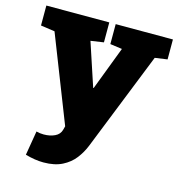

<svg xmlns="http://www.w3.org/2000/svg" viewBox="-109 -625 875 935"><g transform="rotate(15 328.0 -157.0)"><path d="M193.4 213.4Q170.9 213.4 148.2 209.7Q125.5 206.1 101.6 199.2L122.1 76.7Q131.8 79.1 140.9 80.3Q149.9 81.5 159.7 81.5Q190.9 81.5 215.1 70.1Q239.3 58.6 245.6 34.7L250.5 16.1L80.6 -417.5L9.8 -427.7V-528.3H327.1V-427.7L261.7 -418L332.5 -204.1L333.5 -200.2H336.4L419.9 -419.4L359.4 -427.7V-528.3H647.9V-427.7L585.4 -418.9L387.7 77.1Q373.5 112.8 349.6 143.8Q325.7 174.8 287.6 194.1Q249.5 213.4 193.4 213.4Z"/></g></svg>

Font: Roboto Slab LO Black
Style: Regular
Weight: 900
Designer: Google
Version: Version 2.000